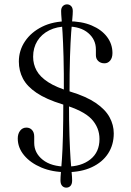

<svg xmlns="http://www.w3.org/2000/svg" viewBox="-20 -793 602 881"><path d="M291.5 -695.5Q355 -695.5 400.5 -676.2Q446 -657 471 -624Q496 -591 496 -549.5Q496 -527.5 485.5 -515Q475 -502.5 459.5 -502.5Q442 -502.5 431 -512.8Q420 -523 420 -539.5V-566Q420 -611.5 384.8 -641.5Q349.5 -671.5 288 -671.5Q241 -671.5 205.8 -653.8Q170.5 -636 151.2 -604.8Q132 -573.5 132 -532.5Q132 -498.5 147.8 -469.5Q163.5 -440.5 200.8 -416.2Q238 -392 303 -372.5Q375.5 -350.5 419.2 -320.8Q463 -291 482.5 -255.5Q502 -220 502 -181Q502 -128.5 476 -88.5Q450 -48.5 401.2 -25.8Q352.5 -3 285 -3Q220.5 -3 170 -24.2Q119.5 -45.5 90.5 -80.5Q61.5 -115.5 61.5 -157.5Q61.5 -179.5 72.5 -193.5Q83.5 -207.5 101 -207.5Q117 -207.5 127 -196.5Q137 -185.5 137 -166.5V-137.5Q137 -91 176.2 -59.8Q215.5 -28.5 285 -28.5Q353 -28.5 394.8 -61.8Q436.5 -95 436.5 -155Q436.5 -207.5 399.8 -246.8Q363 -286 266 -314.5Q191.5 -337.5 147.8 -367Q104 -396.5 85.2 -432.5Q66.5 -468.5 66.5 -510.5Q66.5 -561.5 94.8 -603.5Q123 -645.5 173.5 -670.5Q224 -695.5 291.5 -695.5ZM299 -356.5H273Q273.5 -464 271.5 -533Q269.5 -602 267 -642.8Q264.5 -683.5 262.5 -706Q260.5 -728.5 260.5 -742.5Q260.5 -757.5 268.5 -765.2Q276.5 -773 287.5 -773Q298.5 -773 306.2 -765.2Q314 -757.5 314 -742Q314 -728 311.8 -706Q309.5 -684 306.5 -643Q303.5 -602 301.2 -533Q299 -464 299 -356.5ZM270.5 -338.5H296.5Q296.5 -235.5 298.8 -169Q301 -102.5 303.8 -62.8Q306.5 -23 308.8 -1Q311 21 311 35Q311 51.5 303.5 59.8Q296 68 284 68Q273 68 265.2 59.8Q257.5 51.5 257.5 34.5Q257.5 20 259.5 -1.8Q261.5 -23.5 264.2 -63.2Q267 -103 268.8 -169.2Q270.5 -235.5 270.5 -338.5Z"/></svg>

Font: Fraunces 48pt Soft Wonky Light
Style: Regular
Weight: 300
Version: Version 1.000;[b76b70a41]